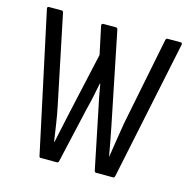

<svg xmlns="http://www.w3.org/2000/svg" viewBox="-98 -753 847 850"><g transform="rotate(15 325.5 -327.5)"><path d="M162 0Q155 0 154 -7L17 -645Q15 -655 24 -655H82Q88 -655 90 -648L174 -244Q182 -206 188.5 -162.5Q195 -119 200 -85H202Q209 -119 216.5 -152.5Q224 -186 231 -220L295 -508L268 -635Q267 -640 269.5 -642.5Q272 -645 276 -645H333Q340 -645 342 -637L427 -218Q434 -184 440 -151Q446 -118 452 -85H453Q458 -119 464.5 -159.5Q471 -200 478 -243L559 -648Q561 -655 568 -655H627Q636 -655 634 -645L501 -8Q499 0 493 0H415Q409 0 407 -8L355 -262Q348 -294 342 -324.5Q336 -355 331 -386H329Q323 -355 316.5 -324.5Q310 -294 302 -263L244 -8Q242 0 236 0Z"/></g></svg>

Font: Sofia Sans Condensed
Style: Regular
Weight: 400
Designer: Botio Nikoltchev, Ani Petrova
Foundry: lettersoup
Version: Version 4.100